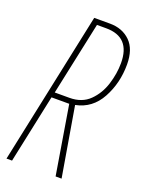

<svg xmlns="http://www.w3.org/2000/svg" viewBox="-137 -780 634 845"><g transform="rotate(20 180.0 -357.0)"><path d="M103 -346 176 -689H219Q333 -689 333 -567Q333 -518 317 -467Q301 -416 265.5 -381Q230 -346 172 -346ZM3 0H29L97 -321H180L233 0H261L206 -325Q282 -340 321 -411.5Q360 -483 360 -570Q360 -642 323 -678Q286 -714 228 -714H154Z"/></g></svg>

Font: Noto Sans Display Condensed Thin
Style: Italic
Weight: 250
Width: 3
Italic angle: -12°
Designer: Monotype Design Team
Foundry: Monotype Imaging Inc.
Version: Version 1.900